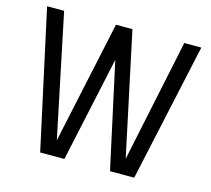

<svg xmlns="http://www.w3.org/2000/svg" viewBox="-104 -855 1079 980"><g transform="rotate(15 435.5 -365.0)"><path d="M315 0H187L28 -730H118L253 -82L392 -730H479L617 -82L753 -730H843L684 0H556L435 -556Z"/></g></svg>

Font: Sintony
Style: Regular
Weight: 400
Version: Version 001.001